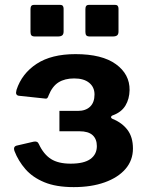

<svg xmlns="http://www.w3.org/2000/svg" viewBox="-20 -762 607 790"><path d="M241.7 -726.3V-632.5Q241.7 -621.2 236.1 -616.6Q230.6 -611.9 217.6 -611.9H124.3Q113 -611.9 109.3 -616.4Q105.5 -620.9 105.5 -630.5V-724.9Q105.5 -742 119.5 -742H227.7Q241.7 -742 241.7 -726.3ZM467.6 -726.3V-632.5Q467.6 -621.2 462.1 -616.6Q456.5 -611.9 443.5 -611.9H350.2Q339 -611.9 335.2 -616.4Q331.4 -620.9 331.4 -630.5V-724.9Q331.4 -742 345.4 -742H453.6Q467.6 -742 467.6 -726.3ZM283.5 7.9Q210.8 7.9 162.4 -12.2Q114 -32.2 84.6 -66.1Q55.2 -99.9 39.6 -140.5Q33 -160 50.4 -163.3L118 -179Q134.4 -182.7 139.8 -169.3Q159.4 -127.2 189.6 -107.9Q219.8 -88.6 270.7 -88.6Q325.4 -88.6 352 -107.7Q378.5 -126.9 378.5 -160.8Q378.5 -190 360.9 -206Q343.3 -221.9 306.9 -221.9H224.5V-305.7H300.5Q332.4 -305.7 350.7 -323.1Q368.9 -340.6 368.9 -373.2Q368.9 -403.4 347 -421.3Q325.1 -439.3 285.2 -439.3Q246.7 -439.3 220.9 -423.2Q195.1 -407.1 179.9 -369Q175.6 -353.8 166.4 -356.4L56.6 -368.1Q49.9 -369.4 47.2 -374.6Q44.6 -379.8 48 -392.4Q70 -459.5 130.8 -499.4Q191.6 -539.3 290.8 -539.3Q399.9 -539.3 456.9 -497.9Q513.9 -456.6 513.2 -391.4Q512.5 -355 496.2 -327.8Q479.8 -300.6 444.8 -287.7Q437.7 -285.4 437 -280.6Q436.2 -275.9 444.1 -272.4Q482.8 -256.7 504.9 -227.1Q527 -197.6 527 -150.9Q527 -102.3 496.3 -66.8Q465.6 -31.3 410.7 -11.7Q355.9 7.9 283.5 7.9Z"/></svg>

Font: Libre Franklin Thin
Style: Regular
Weight: 100
Designer: Pablo Impallari, Rodrigo Fuenzalida, Nhung Nguyen
Foundry: Impallari Type
Version: Version 3.000